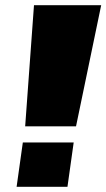

<svg xmlns="http://www.w3.org/2000/svg" viewBox="-20 -720 410 740"><path d="M370 -700 273 -233H77L111 -700ZM264 -171 240 0H44L68 -171Z"/></svg>

Font: Pathway Extreme SemiCondensed Black
Style: Italic
Weight: 900
Width: 4
Italic angle: -8°
Version: Version 1.001;gftools[0.9.26]